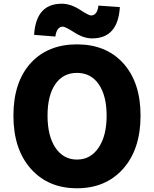

<svg xmlns="http://www.w3.org/2000/svg" viewBox="-20 -996 826 1030"><path d="M146 -90Q52 -195 52 -376Q52 -556 146 -659Q238 -758 393 -758Q548 -758 640 -658Q734 -555 734 -376Q734 -195 640 -90Q547 14 393 14Q239 14 146 -90ZM509 -204Q552 -267 552 -376Q552 -483 509 -545Q467 -605 393 -605Q319 -605 277 -545Q235 -484 235 -376Q235 -267 277 -204Q320 -140 393 -140Q466 -140 509 -204ZM379 -822Q330 -853 318 -853Q284 -853 277 -800L163 -809Q173 -976 311 -976Q358 -976 407 -945Q456 -913 468 -913Q502 -913 508 -966L623 -958Q613 -790 474 -790Q428 -790 379 -822Z"/></svg>

Font: Source Han Sans CN Heavy
Style: Bold
Weight: 900
Designer: Ryoko NISHIZUKA (kana & ideographs); Paul D. Hunt (Latin, Greek & Cyrillic); Wenlong ZHANG (bopomofo); Sandoll Communica
Foundry: Adobe Systems Incorporated
Version: Version 1.000;PS 1;hotconv 1.0.78;makeotf.lib2.5.61930